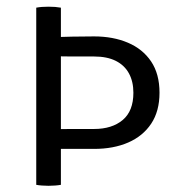

<svg xmlns="http://www.w3.org/2000/svg" viewBox="-20 -566 542 588"><path d="M136 -452Q166.5 -453 200.5 -453.8Q234.5 -454.5 268 -454.5Q326.5 -454.5 371.8 -435.2Q417 -416 442.8 -377.8Q468.5 -339.5 468.5 -282Q468.5 -225.5 443 -187.2Q417.5 -149 372.5 -129.5Q327.5 -110 268 -110H136V-170Q150.5 -170.5 176.5 -170.8Q202.5 -171 228.2 -171Q254 -171 268 -171Q323 -171 355.8 -198.5Q388.5 -226 388.5 -282Q388.5 -316 375 -341Q361.5 -366 334.8 -379.5Q308 -393 268 -393Q252 -393 228.5 -393Q205 -393 180 -393.2Q155 -393.5 136 -394ZM91 -542.5Q98.5 -544 108.5 -544.8Q118.5 -545.5 128.5 -545.5Q139 -545.5 148.8 -544.8Q158.5 -544 166.5 -542.5V0Q158.5 1.5 148.8 2.2Q139 3 128.5 3Q118.5 3 108.5 2.2Q98.5 1.5 91 0Z"/></svg>

Font: Signika SC
Style: Regular
Weight: 300
Designer: Anna Giedryś
Foundry: Anna Giedryś
Version: Version 2.000